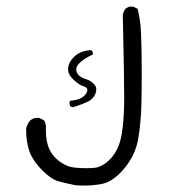

<svg xmlns="http://www.w3.org/2000/svg" viewBox="-20 -395 540 588"><path d="M60.1 4.4Q60.1 36.1 68.8 64.9Q78.6 95.7 111.3 128.4Q137.7 154.8 160.6 160.6Q186.5 167.5 212.4 172.4Q225.1 173.3 231.7 173.3Q238.3 173.3 245.1 173.3Q252 173.3 264.6 172.1Q277.3 170.9 289.1 168.9Q324.7 163.1 359.1 122.6Q393.6 82 402.6 33.4Q411.6 -15.1 413.1 -78.1Q415 -172.4 413.1 -254.4Q412.1 -301.3 410.2 -317.9Q407.2 -346.2 401.4 -368.2L388.2 -374.5Q386.2 -375 382.6 -375Q378.9 -375 374 -373.5Q369.1 -372.1 364.3 -368.2Q357.9 -360.4 356 -349.1Q360.4 -160.6 360.4 -94.7Q360.4 -26.9 352.1 19.5Q343.8 63.5 319.8 89.8Q294.9 116.7 268.1 119.1Q257.3 120.1 242.7 120.1Q228 120.1 210.2 118.4Q192.4 116.7 177.7 108.9Q160.6 100.6 146 84.5Q120.6 56.6 120.6 5.4Q120.6 2 120.6 -2V-2.4Q120.6 -3.9 120.6 -5.4Q120.6 -18.6 114.3 -26.9L100.1 -33.7Q97.2 -34.2 94.7 -34.2Q81.5 -34.2 71.8 -25.4Q63 -14.6 60.1 -1.5Q60.1 1.5 60.1 4.4ZM274.9 -121.1Q274.9 -129.4 269 -136.2Q258.3 -148.4 241.2 -153.3Q221.2 -159.7 215.3 -173.3Q213.4 -177.7 213.4 -182.1Q213.4 -192.9 225.1 -203.6Q239.3 -216.3 264.6 -228.5Q264.6 -229.5 264.6 -231Q264.6 -236.3 260.7 -240.2L259.3 -241.7Q226.1 -239.3 208 -222.2Q188.5 -203.6 188.5 -183.1Q188.5 -166 205.1 -150.9Q223.6 -133.8 236.8 -130.4Q242.2 -128.9 244.9 -126Q247.6 -123 247.6 -119.1Q247.6 -112.8 240.7 -104.5Q227.1 -88.9 195.3 -86.4L192.9 -83Q192.9 -82 192.9 -80.6Q192.9 -74.7 194.8 -69.8L203.1 -66.4Q232.4 -75.7 249 -83.5Q265.1 -91.3 272.5 -108.4Q274.9 -115.2 274.9 -121.1Z"/></svg>

Font: Bakudai
Style: Light
Weight: 300
Version: Version 1.48